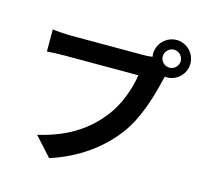

<svg xmlns="http://www.w3.org/2000/svg" viewBox="-125 -991 1250 1186"><g transform="rotate(15 500.0 -398.5)"><path d="M804 -733C804 -765 830 -791 862 -791C893 -791 919 -765 919 -733C919 -702 893 -676 862 -676C830 -676 804 -702 804 -733ZM742 -733 744 -714C723 -711 701 -710 687 -710C630 -710 299 -710 224 -710C191 -710 134 -714 105 -718V-577C130 -579 178 -581 224 -581C299 -581 629 -581 689 -581C676 -495 638 -382 572 -299C491 -197 378 -110 180 -64L289 56C467 -2 600 -101 691 -221C775 -332 818 -487 841 -585L849 -615L862 -614C927 -614 981 -668 981 -733C981 -799 927 -853 862 -853C796 -853 742 -799 742 -733Z"/></g></svg>

Font: Noto Sans JP
Style: Bold
Weight: 700
Designer: Ryoko NISHIZUKA 西塚涼子 (kana, bopomofo & ideographs); Paul D. Hunt (Latin, Greek & Cyrillic); Sandoll Communications 산돌커뮤니
Foundry: Adobe
Version: Version 2.004;hotconv 1.0.118;makeotfexe 2.5.65603